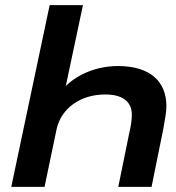

<svg xmlns="http://www.w3.org/2000/svg" viewBox="-20 -730 687 750"><path d="M304 -710H174L24 0H154L201 -225C219 -307 294 -361 391 -361C460 -361 495 -332 495 -282C495 -259 491 -237 485 -211L442 0H572L618 -227C624 -260 630 -292 630 -315C630 -413 565 -472 441 -472C359 -472 285 -441 237 -394Z"/></svg>

Font: Geist SemiBold
Style: Italic
Weight: 600
Italic angle: -12°
Designer: Basement.studio, Andrés Briganti, Mateo Zaragoza
Foundry: Basement.studio, Vercel, Andrés Briganti, Guido Ferreyra, Mateo Zaragoza
Version: Version 1.500